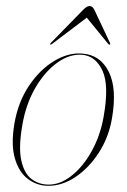

<svg xmlns="http://www.w3.org/2000/svg" viewBox="-20 -608 420 636"><path d="M253 -430.5Q312.5 -426 340.2 -370.5Q368 -315 351 -216.5Q340.5 -154 307.8 -103Q275 -52 230.8 -22.2Q186.5 7.5 140.5 7.5Q103 7.5 73 -14.8Q43 -37 29.5 -82.5Q16 -128 27.5 -197.5Q40 -270.5 76.2 -324.2Q112.5 -378 159.8 -406.2Q207 -434.5 253 -430.5ZM141.5 3.5Q180.5 3.5 218.2 -26.8Q256 -57 284 -107.8Q312 -158.5 323 -220Q342 -325 319.5 -373.8Q297 -422.5 252.5 -426.5Q211.5 -430 170.2 -400.8Q129 -371.5 97.5 -317.8Q66 -264 54 -194Q41 -120 50.5 -76.8Q60 -33.5 84.5 -15Q109 3.5 141.5 3.5ZM344 -460.5Q342.5 -459 338.5 -462.5L267.5 -549.5L152.5 -462.5Q147.5 -459 146 -460.5Q145.5 -462 149 -466.5L255.5 -575.5Q267.5 -588 277 -588Q286.5 -588 292.5 -575.5L344 -466.5Q346.5 -462 344 -460.5Z"/></svg>

Font: Fraunces 144pt Thin
Style: Italic
Weight: 100
Italic angle: -16°
Version: Version 1.000;[b76b70a41]